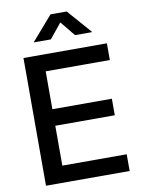

<svg xmlns="http://www.w3.org/2000/svg" viewBox="-100 -1010 796 1077"><g transform="rotate(-10 297.5 -471.0)"><path d="M72.8 0V-727.5H547.9V-632.3H182.6V-416.5H521.5V-322.3H182.6V-95.2H549.3V0ZM242.2 -803.7H146V-805.7L264.6 -942.4H356.9L476.6 -805.7V-803.7H379.9L311 -888.2Z"/></g></svg>

Font: Inter 24pt Medium
Style: Regular
Weight: 500
Designer: Rasmus Andersson
Foundry: rsms
Version: Version 4.001;git-66647c0bb